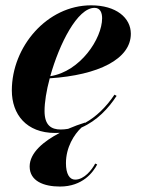

<svg xmlns="http://www.w3.org/2000/svg" viewBox="-20 -490 535 722"><path d="M147.5 -72.5C147.5 -105.5 154.5 -149.5 167 -195.5C350.5 -207.5 472 -268 472 -363C472 -423 417 -470 322.5 -470C157 -470 24.5 -314.5 24.5 -150C24.5 -60 79 10 187.5 10C193.5 10 199 10 205 9.5C145 40.5 91.5 84 91.5 136C91.5 191 144.5 211.5 205.5 211.5C291.5 211.5 330.5 157 345.5 128.5L338 125C326 148 297 185.5 262.5 185.5C241 185.5 228 163.5 228 123.5C228 64 258.5 15.5 286.5 -10.5C344.5 -36 387.5 -82 418.5 -129.5L410.5 -134C379 -87 341 -50.5 300 -28L299.5 -29C280 -23 258 -15 236 -5.5C227 -4 217.5 -3 208.5 -3C172 -3 147.5 -19.5 147.5 -72.5ZM335.5 -460.5C357 -460.5 364 -442 364 -421.5C364 -345 282 -221 169 -203.5C203 -325 271 -460.5 335.5 -460.5Z"/></svg>

Font: Bodoni* 24pt
Style: Bold Italic
Weight: 700
Italic angle: -13°
Version: Version 2.3